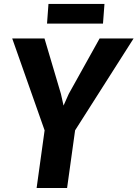

<svg xmlns="http://www.w3.org/2000/svg" viewBox="-20 -939 687 959"><path d="M315.1 0H162.9L202.8 -288L41 -747H202.2L284.3 -470.2L297.4 -411.7L323.5 -470.2L477.6 -747H647.3L355.1 -288ZM494.4 -821.2H214.9L222.1 -919.2H501.8Z"/></svg>

Font: Merriweather Sans Variable Regular
Style: Italic
Weight: 300
Italic angle: -8°
Designer: Eben Sorkin
Foundry: Eben Sorkin
Version: Version 2.001